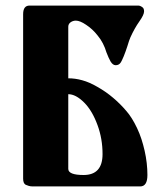

<svg xmlns="http://www.w3.org/2000/svg" viewBox="-20 -669 588 689"><path d="M509 -41Q509 0 483 0H98Q89 0 83 -2Q77 -4 72 -6Q63 -11 63 -28V-618Q63 -649 86 -649H476Q483 -649 491 -643Q497 -639 497 -628Q497 -616 480 -592Q463 -568 448 -535Q446 -530 443 -522Q440 -514 437 -503Q434 -493 430.5 -484Q427 -475 424 -467Q421 -460 418 -453.5Q415 -447 412 -443Q406 -435 395 -435Q385 -435 377 -448Q370 -460 362 -481Q357 -498 349 -513.5Q341 -529 330 -542Q312 -565 289 -580Q267 -595 252 -595Q241 -595 232 -588Q225 -582 225 -573V-388Q250 -388 275 -381Q301 -374 330 -357Q360 -340 386 -318Q412 -296 434 -270Q454 -247 472 -209Q481 -190 487.5 -170Q494 -150 499 -128Q504 -106 506.5 -84Q509 -62 509 -41ZM348 -116Q348 -171 330 -220Q311 -272 282 -301Q252 -331 225 -331V-63Q225 -41 280 -41Q348 -41 348 -116Z"/></svg>

Font: Shafarik
Style: Regular
Weight: 400
Version: Version 1.001; ttfautohint (v1.8.4.7-5d5b)